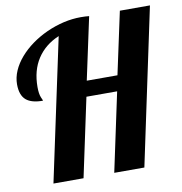

<svg xmlns="http://www.w3.org/2000/svg" viewBox="-83 -828 860 905"><g transform="rotate(-10 347.0 -375.0)"><path d="M245.1 -680.2Q177.7 -651.9 141.4 -596.2Q105 -540.5 105 -460.9Q105 -428.7 112.3 -411.1Q114.3 -404.8 117.2 -399.9Q119.1 -396.5 119.1 -393.1Q65.4 -393.1 39.6 -414.6Q12.2 -437.5 12.2 -490.2Q12.2 -522.5 26.1 -554.7Q40 -586.9 65.9 -616.7Q90.8 -645.5 124.5 -669.9Q158.2 -694.3 197.8 -712.4Q281.7 -750 362.8 -750Q385.3 -750 402.8 -748L338.9 -450.2H485.8L549.8 -748H693.8L535.2 0H391.1L471.2 -376H324.2L244.1 0H100.1Z"/></g></svg>

Font: Pattaya
Style: Regular
Weight: 400
Designer: Pablo Impallari / Thai characters Designed by Thanarat Vachiruckul and Suppakit Chalermlarp
Foundry: Pablo Impallari
Version: Version 2.001